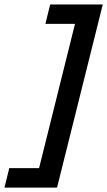

<svg xmlns="http://www.w3.org/2000/svg" viewBox="-95 -695 482 864"><path d="M-75 149.2 -53.3 61.7H80.8L242.5 -587.5H109.2L130.8 -675H367.5L161.7 149.2Z"/></svg>

Font: Funnel Sans Medium
Style: Italic
Weight: 500
Italic angle: -14.036°
Version: Version 1.000; Beta; Release 5; Build 24; ttfautohint (v1.8.